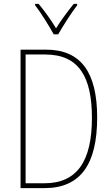

<svg xmlns="http://www.w3.org/2000/svg" viewBox="-20 -1021 578 990"><path d="M257 -844H280C306 -889 346 -952 378 -994V-1001H360C325 -957 295 -917 269 -875C244 -917 208 -967 179 -1001H161V-994C188 -960 231 -891 257 -844ZM481 -415C481 -646 399 -765 217 -765H86V-51H209C396 -51 481 -175 481 -415ZM454 -413C454 -191 378 -76 209 -76H112V-740H213C388 -740 454 -623 454 -413Z"/></svg>

Font: Noto Sans Tamil UI Condensed Thin
Style: Regular
Weight: 100
Width: 3
Designer: Jelle Bosma - Monotype Design Team
Foundry: Monotype Imaging Inc.
Version: Version 2.004